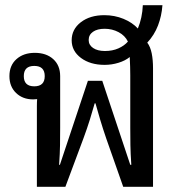

<svg xmlns="http://www.w3.org/2000/svg" viewBox="-20 -714 685 734"><path d="M121 0V-308Q121 -324 122 -335Q115 -334 107 -334Q67 -334 41.5 -358.5Q16 -383 16 -423Q16 -464 43 -488Q70 -512 113 -512Q157 -512 183.5 -488Q210 -464 210 -423V-226Q210 -191 209.5 -159.5Q209 -128 206 -84H209L316 -405H371L478 -84H482Q479 -128 478.5 -160Q478 -192 478 -226V-426Q478 -442 477.5 -458.5Q477 -475 476 -496Q459 -482 433 -474Q407 -466 380 -466Q325 -466 289.5 -492.5Q254 -519 254 -560Q254 -602 289 -629Q324 -656 379 -656Q418 -656 452 -642Q486 -628 507 -605Q524 -646 526 -694H601Q598 -653 584 -616.5Q570 -580 543 -551Q555 -535 560 -510Q565 -485 565 -453V0H451L386 -185Q373 -223 363 -256.5Q353 -290 345 -319H342Q334 -290 323.5 -256.5Q313 -223 299 -185L230 0ZM381 -519Q410 -519 432.5 -529Q455 -539 469 -555Q458 -578 433.5 -591Q409 -604 380 -604Q352 -604 335.5 -592.5Q319 -581 319 -561Q319 -542 336 -530.5Q353 -519 381 -519ZM111 -384Q151 -384 151 -423Q151 -462 111 -462Q71 -462 71 -423Q71 -384 111 -384Z"/></svg>

Font: Noto Sans Thai Looped UI
Style: Regular
Weight: 400
Designer: Cadson Demak Team
Foundry: Cadson Demak Co., Ltd.
Version: Version 1.000